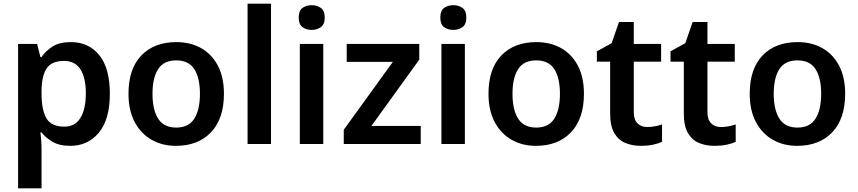

<svg xmlns="http://www.w3.org/2000/svg" viewBox="-20 -780 4648 1040"><path d="M364 -552Q460 -552 517.5 -481.5Q575 -411 575 -272Q575 -133 515.5 -61.5Q456 10 361 10Q301 10 263.5 -12.5Q226 -35 205 -63H199Q201 -45 203 -20.5Q205 4 205 27V240H78V-542H181L199 -471H205Q227 -504 264.5 -528Q302 -552 364 -552ZM327 -450Q260 -450 233 -410Q206 -370 205 -289V-273Q205 -186 231 -140Q257 -94 329 -94Q387 -94 416 -142Q445 -190 445 -274Q445 -358 416 -404Q387 -450 327 -450Z M1193 -272Q1193 -137 1123 -63.5Q1053 10 933 10Q859 10 801 -23Q743 -56 709.5 -119Q676 -182 676 -272Q676 -407 745.5 -479.5Q815 -552 936 -552Q1011 -552 1069 -519.5Q1127 -487 1160 -424.5Q1193 -362 1193 -272ZM806 -272Q806 -186 836.5 -137.5Q867 -89 935 -89Q1002 -89 1032.5 -137.5Q1063 -186 1063 -272Q1063 -358 1032.5 -405.5Q1002 -453 934 -453Q867 -453 836.5 -405.5Q806 -358 806 -272Z M1448 0H1321V-760H1448Z M1669 -752Q1697 -752 1718 -737Q1739 -722 1739 -685Q1739 -648 1718 -633Q1697 -618 1669 -618Q1639 -618 1618.5 -633Q1598 -648 1598 -685Q1598 -722 1618.5 -737Q1639 -752 1669 -752ZM1731 -542V0H1604V-542Z M2259 0H1842V-77L2108 -445H1858V-542H2251V-457L1992 -98H2259Z M2436 -752Q2464 -752 2485 -737Q2506 -722 2506 -685Q2506 -648 2485 -633Q2464 -618 2436 -618Q2406 -618 2385.5 -633Q2365 -648 2365 -685Q2365 -722 2385.5 -737Q2406 -752 2436 -752ZM2498 -542V0H2371V-542Z M3143 -272Q3143 -137 3073 -63.5Q3003 10 2883 10Q2809 10 2751 -23Q2693 -56 2659.5 -119Q2626 -182 2626 -272Q2626 -407 2695.5 -479.5Q2765 -552 2886 -552Q2961 -552 3019 -519.5Q3077 -487 3110 -424.5Q3143 -362 3143 -272ZM2756 -272Q2756 -186 2786.5 -137.5Q2817 -89 2885 -89Q2952 -89 2982.5 -137.5Q3013 -186 3013 -272Q3013 -358 2982.5 -405.5Q2952 -453 2884 -453Q2817 -453 2786.5 -405.5Q2756 -358 2756 -272Z M3485 -92Q3507 -92 3528 -96Q3549 -100 3566 -106V-12Q3545 -2 3516 4Q3487 10 3452 10Q3405 10 3367.5 -5.5Q3330 -21 3307.5 -59Q3285 -97 3285 -166V-446H3213V-502L3293 -546L3333 -661H3413V-542H3561V-446H3413V-172Q3413 -132 3433 -112Q3453 -92 3485 -92Z M3884 -92Q3906 -92 3927 -96Q3948 -100 3965 -106V-12Q3944 -2 3915 4Q3886 10 3851 10Q3804 10 3766.5 -5.5Q3729 -21 3706.5 -59Q3684 -97 3684 -166V-446H3612V-502L3692 -546L3732 -661H3812V-542H3960V-446H3812V-172Q3812 -132 3832 -112Q3852 -92 3884 -92Z M4558 -272Q4558 -137 4488 -63.5Q4418 10 4298 10Q4224 10 4166 -23Q4108 -56 4074.5 -119Q4041 -182 4041 -272Q4041 -407 4110.5 -479.5Q4180 -552 4301 -552Q4376 -552 4434 -519.5Q4492 -487 4525 -424.5Q4558 -362 4558 -272ZM4171 -272Q4171 -186 4201.5 -137.5Q4232 -89 4300 -89Q4367 -89 4397.5 -137.5Q4428 -186 4428 -272Q4428 -358 4397.5 -405.5Q4367 -453 4299 -453Q4232 -453 4201.5 -405.5Q4171 -358 4171 -272Z"/></svg>

Font: Noto Sans Canadian Aboriginal SemiBold
Style: Regular
Weight: 600
Designer: Monotype Design Team, Typotheque's Kevin King
Foundry: Monotype Imaging Inc.
Version: Version 2.004; ttfautohint (v1.8.4.7-5d5b)